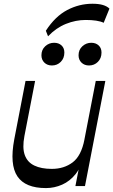

<svg xmlns="http://www.w3.org/2000/svg" viewBox="-20 -974 593 1005"><path d="M220.4 10.5Q112.4 10.5 71 -51Q29.7 -112.6 54.7 -244.9L113.7 -550.5H163.8L107.8 -261.8Q96.1 -200.3 109.7 -162.5Q123.3 -124.8 159.7 -107.4Q196 -90 251.1 -90Q314.9 -90 360.3 -124.1Q405.6 -158.3 422.1 -244.1L416.9 -160.4Q406 -101 376.1 -63.3Q346.1 -25.6 305.5 -7.6Q264.8 10.5 220.4 10.5ZM374.7 0 481.3 -550.5H531.4L424.8 0ZM251.7 -631.3Q227.4 -631.3 212.2 -646.3Q196.9 -661.3 196.9 -684.5Q196.9 -713.9 216.8 -732Q236.6 -750.1 263.2 -750.1Q287.1 -750.1 302 -736.3Q316.9 -722.4 316.9 -698.9Q316.9 -669.2 298.1 -650.2Q279.3 -631.3 251.7 -631.3ZM446 -631.3Q421.7 -631.3 406.5 -646.3Q391.2 -661.3 391.2 -684.5Q391.2 -713.9 411.3 -732Q431.3 -750.1 457.8 -750.1Q481.4 -750.1 496.3 -736.3Q511.3 -722.4 511.3 -698.9Q511.3 -669.2 492.4 -650.2Q473.6 -631.3 446 -631.3ZM231.5 -784 220 -813.1Q268.7 -888.3 331.5 -921.3Q394.3 -954.4 464 -954.4Q496.6 -954.4 518.5 -947.9Q540.4 -941.3 552.9 -928.9L522.7 -854.7Q507.6 -862.2 483.3 -865.9Q458.9 -869.5 428.9 -869.5Q376.2 -869.5 325.2 -849Q274.1 -828.6 231.5 -784Z"/></svg>

Font: Savate ExtraLight
Style: Italic
Weight: 200
Italic angle: -11°
Designer: Max Esnée
Foundry: Plomb Type
Version: Version 2.000